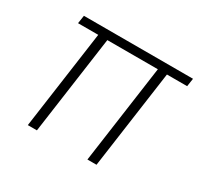

<svg xmlns="http://www.w3.org/2000/svg" viewBox="-117 -675 860 823"><g transform="rotate(30 313.0 -263.0)"><path d="M106 0H151L219 -486H469L401 0H446L514 -486H614L620 -526H80L74 -486H174Z"/></g></svg>

Font: Mluvka ExtraLight
Style: Italic
Weight: 200
Italic angle: -8°
Designer: Modified by Jiří Krblich, Original typeface by Gumpita Rahayu
Foundry: Gumpita Rahayu & Jiří Krblich
Version: Version 2.000;Glyphs 3.1.1 (3134)